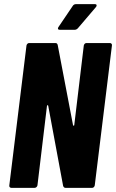

<svg xmlns="http://www.w3.org/2000/svg" viewBox="-20 -908 561 928"><path d="M398 -700H511Q516 -700 519 -696.5Q522 -693 521 -688L438 -12Q437 -7 433.5 -3.5Q430 0 425 0H297Q288 0 285 -10L213 -397Q212 -400 209.5 -399.5Q207 -399 207 -396L161 -12Q160 -7 156 -3.5Q152 0 147 0H35Q30 0 27 -3.5Q24 -7 25 -12L108 -688Q109 -693 112.5 -696.5Q116 -700 121 -700H248Q257 -700 259 -690L333 -303Q334 -300 336.5 -300.5Q339 -301 339 -304L385 -688Q386 -693 389.5 -696.5Q393 -700 398 -700ZM260 -770Q260 -774 263 -778L332 -880Q337 -888 348 -888H438Q447 -888 447 -882Q447 -877 443 -873L356 -771Q349 -764 341 -764H270Q260 -764 260 -770Z"/></svg>

Font: Barlow Condensed
Style: Bold Italic
Weight: 700
Width: 3
Italic angle: -7°
Designer: Jeremy Tribby
Foundry: Tribby Type
Version: Version 1.408